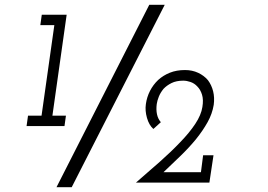

<svg xmlns="http://www.w3.org/2000/svg" viewBox="-20 -756 1109 795"><path d="M96 -277 90 -234H247L253 -277H197L256 -695H153L147 -652H205L152 -277ZM657 -43Q693 -77 728 -111Q763 -145 791 -179Q820 -215 839.5 -250Q859 -285 865 -322Q869 -352 862.5 -378Q856 -404 841 -424Q825 -443 800.5 -454.5Q776 -466 746 -466Q711 -466 683.5 -455Q656 -444 635 -425Q614 -405 601 -379.5Q588 -354 584 -325Q580 -298 588.5 -268Q597 -238 615 -222L646 -250Q634 -264 630 -283Q626 -302 629 -325Q631 -339 637.5 -355.5Q644 -372 657 -388Q670 -402 690 -412Q710 -422 739 -422Q753 -422 769 -416.5Q785 -411 797 -398Q810 -385 816.5 -364Q823 -343 818 -313Q813 -280 788.5 -243Q764 -206 726 -167Q689 -128 641.5 -86Q594 -44 543 0H847L864 -113H821L812 -43ZM214 19H277Q374 -171 469.5 -358.5Q565 -546 662 -736H598Q501 -546 406 -358.5Q311 -171 214 19Z"/></svg>

Font: Josefin Slab Thin SemiBold
Style: Italic
Weight: 600
Italic angle: -12°
Version: Version 2.000